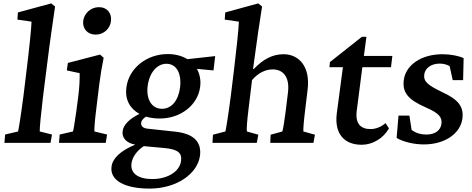

<svg xmlns="http://www.w3.org/2000/svg" viewBox="-20 -838 2769 1126"><path d="M6 0H276L285 -49L213 -67C212 -84 220 -169 232 -269L255 -451C276 -620 289 -701 303 -800L280 -818L85 -765L82 -723L165 -711C164 -673 150 -539 136 -427L118 -279C104 -170 91 -89 86 -67L10 -49Z M326 0H600L608 -49L534 -67C532 -79 536 -131 544 -194L562 -342C570 -405 578 -450 588 -499L567 -518L378 -469L372 -425L447 -409C448 -374 446 -328 439 -273L428 -188C417 -112 411 -76 408 -67L330 -49ZM468 -715C463 -671 492 -635 541 -635C590 -635 626 -671 631 -715C636 -759 610 -796 560 -796C512 -796 473 -759 468 -715Z M858 268C1013 268 1139 183 1153 74C1163 -8 1113 -55 1006 -66L849 -83C819 -85 805 -99 808 -119C809 -131 819 -142 836 -154C860 -147 887 -143 917 -143C1040 -143 1141 -222 1154 -330C1159 -369 1151 -404 1135 -434L1232 -425L1242 -509L1079 -491C1048 -510 1009 -521 964 -521C840 -521 735 -438 721 -324C712 -256 741 -201 798 -170C740 -142 703 -106 699 -68C694 -29 723 2 773 10C686 47 640 90 634 140C624 219 709 268 858 268ZM751 121C756 82 783 46 823 19L943 30C1021 37 1048 58 1042 104C1035 168 963 212 873 212C789 212 744 178 751 121ZM846 -334C856 -412 901 -464 956 -464C1014 -464 1046 -409 1036 -325C1026 -248 986 -200 930 -200C871 -200 836 -254 846 -334Z M1226 0H1486L1495 -48L1428 -67C1425 -79 1429 -128 1437 -194L1458 -368C1492 -409 1536 -431 1579 -431C1636 -431 1680 -392 1669 -297L1655 -183C1648 -127 1641 -85 1636 -67L1567 -48L1565 0H1818L1827 -48L1759 -67C1758 -81 1762 -133 1769 -187L1784 -312C1801 -449 1732 -520 1643 -520C1581 -520 1525 -493 1468 -433L1464 -434C1490 -623 1501 -703 1517 -800L1494 -818L1301 -765L1298 -723L1381 -711C1380 -671 1365 -533 1352 -426L1334 -279C1320 -170 1307 -89 1302 -67L1229 -48Z M2261 -85 2241 -116C2216 -94 2184 -81 2153 -81C2094 -81 2063 -114 2072 -187L2105 -444H2273L2281 -510H2114L2129 -622H2102L1915 -474L1912 -444H1991L1955 -172C1940 -50 2002 11 2101 11C2164 11 2227 -25 2261 -85Z M2466 9C2588 9 2681 -54 2692 -144C2700 -212 2669 -254 2573 -298C2490 -338 2463 -359 2468 -401C2473 -439 2509 -465 2559 -465C2581 -465 2603 -459 2617 -450L2635 -368H2696L2699 -497C2670 -511 2620 -520 2575 -520C2451 -520 2359 -457 2348 -368C2339 -295 2373 -254 2477 -208C2556 -174 2573 -150 2569 -112C2564 -73 2531 -49 2481 -49C2448 -49 2420 -57 2394 -76L2381 -160H2317L2306 -29C2345 -6 2407 9 2466 9Z"/></svg>

Font: TPK Tissa Web SemiBold
Style: Italic
Weight: 600
Italic angle: -7°
Designer: Jacques Le Bailly, Suppakit Chalermlarp | Katatrad Co.,Ltd.
Foundry: Jacques Le Bailly, Cadson Demak Co.,Ltd.
Version: Version 5.000;Glyphs 3.1.2 (3151)